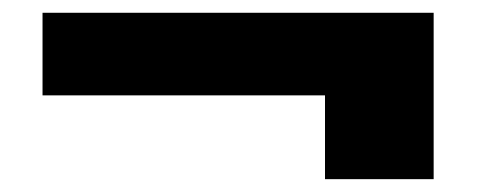

<svg xmlns="http://www.w3.org/2000/svg" viewBox="-20 -462 757 302"><path d="M46.9 -312V-441.9H662.1V-180.2H491.2V-312Z"/></svg>

Font: SVN-Poppins
Style: Bold
Weight: 700
Designer: Ninad Kale (Devanagari), Jonny Pinhorn (Latin)
Foundry: Indian Type Foundry
Version: Version 3.200;PS 1.000;hotconv 16.6.54;makeotf.lib2.5.65590